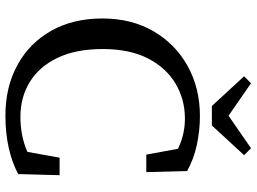

<svg xmlns="http://www.w3.org/2000/svg" viewBox="-136 -772 924 691"><g transform="rotate(90 325.5 -427.0)"><path d="M396 15Q294 15 215 -28Q136 -71 91.5 -149.5Q47 -228 47 -334Q47 -439 93 -518Q139 -597 218.5 -641Q298 -685 398 -685Q450 -685 501.5 -674Q553 -663 596 -639L600 -492H537L516 -606Q465 -631 407 -631Q338 -631 281 -597Q224 -563 190.5 -497.5Q157 -432 157 -335Q157 -239 188.5 -173Q220 -107 275 -73Q330 -39 401 -39Q470 -39 527 -64L548 -180H611L607 -31Q566 -9 513 3Q460 15 396 15ZM280 -869 397 -788 514 -869 539 -844 432 -728H362L255 -844Z"/></g></svg>

Font: Source Serif 4 SmText
Style: Regular
Weight: 400
Designer: Frank Grießhammer
Foundry: Adobe
Version: Version 4.005;hotconv 1.1.0;makeotfexe 2.6.0